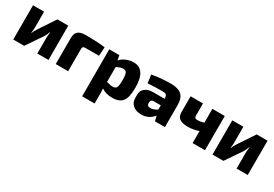

<svg xmlns="http://www.w3.org/2000/svg" viewBox="34 -1370 3445 2414"><g transform="rotate(30 1756.5 -163.0)"><path d="M566 1H404V-222Q404 -252 411 -310H407Q393 -268 367 -227L212 0H54V-497H215V-263Q215 -237 208 -186H212Q224 -219 250 -259L408 -497H566Z M671 0V-378Q671 -442 704.5 -473Q738 -504 808 -504Q1017 -504 1098 -489L1090 -362H890Q869 -362 860 -353.5Q851 -345 851 -325V0Z M1307 -497 1321 -427Q1348 -462 1400.5 -485.5Q1453 -509 1511 -509Q1687 -509 1687 -243Q1687 -98 1641.5 -42.5Q1596 13 1498 13Q1398 13 1339 -32Q1344 21 1342 76V185H1161V-497ZM1342 -343V-128Q1399 -111 1429 -111Q1470 -111 1485 -135.5Q1500 -160 1500 -242Q1500 -323 1486 -348.5Q1472 -374 1435 -374Q1394 -374 1342 -343Z M1792 -368 1776 -486Q1908 -511 2048 -511Q2153 -511 2204.5 -467.5Q2256 -424 2256 -317V0H2111L2094 -73Q2024 13 1917 13Q1845 13 1797.5 -24.5Q1750 -62 1750 -129V-179Q1750 -238 1792.5 -272Q1835 -306 1909 -306H2074V-318Q2073 -350 2058.5 -362.5Q2044 -375 2005 -375Q1908 -375 1792 -368ZM1928 -172V-155Q1928 -115 1977 -115Q2021 -115 2074 -149V-211H1970Q1928 -210 1928 -172Z M2838 -497V0H2658V-174Q2577 -147 2502 -147Q2420 -147 2381 -175.5Q2342 -204 2342 -264V-497H2522V-318Q2522 -298 2531.5 -289Q2541 -280 2564 -280Q2610 -280 2658 -297V-497Z M3459 1H3297V-222Q3297 -252 3304 -310H3300Q3286 -268 3260 -227L3105 0H2947V-497H3108V-263Q3108 -237 3101 -186H3105Q3117 -219 3143 -259L3301 -497H3459Z"/></g></svg>

Font: Ezarion Extra Bold
Style: Regular
Weight: 800
Designer: Natanael Gama
Version: Version 1.001;PS 001.001;hotconv 1.0.70;makeotf.lib2.5.58329